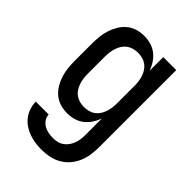

<svg xmlns="http://www.w3.org/2000/svg" viewBox="-221 -623 941 941"><g transform="rotate(45 250.0 -152.5)"><path d="M248 223Q225 223 203 220Q181 217 160 209.5Q139 202 120.5 189.5Q102 177 88.5 159.5Q75 142 68 120.5Q61 99 60 76H150Q150 93 160 107Q170 121 184 129Q198 137 214.5 140Q231 143 248 143Q263 143 278 139Q293 135 305.5 125.5Q318 116 326.5 103Q335 90 340 75.5Q345 61 346.5 45.5Q348 30 348 15V-94Q340 -72 327 -52.5Q314 -33 296 -19Q278 -5 255 1.5Q232 8 209 8Q184 8 160.5 1Q137 -6 118 -22Q99 -38 86.5 -59Q74 -80 66.5 -103.5Q59 -127 56.5 -151.5Q54 -176 54 -200V-320Q54 -344 56.5 -368.5Q59 -393 66.5 -416.5Q74 -440 86.5 -461Q99 -482 118 -498Q137 -514 160.5 -521Q184 -528 209 -528Q232 -528 255 -521.5Q278 -515 296 -501Q314 -487 327 -467.5Q340 -448 348 -426V-520H438V15Q438 42 434 68.5Q430 95 419.5 119.5Q409 144 391.5 164.5Q374 185 350.5 198.5Q327 212 300.5 217.5Q274 223 248 223ZM246 -72Q261 -72 276.5 -76Q292 -80 304.5 -89Q317 -98 325.5 -111Q334 -124 339 -139Q344 -154 346 -169.5Q348 -185 348 -200V-320Q348 -335 346 -350.5Q344 -366 339 -381Q334 -396 325.5 -409Q317 -422 304.5 -431Q292 -440 276.5 -444Q261 -448 246 -448Q231 -448 215.5 -444Q200 -440 187.5 -431Q175 -422 166.5 -409Q158 -396 153 -381Q148 -366 146 -350.5Q144 -335 144 -320V-200Q144 -185 146 -169.5Q148 -154 153 -139Q158 -124 166.5 -111Q175 -98 187.5 -89Q200 -80 215.5 -76Q231 -72 246 -72Z"/></g></svg>

Font: Iosevka Term Curly Medium
Style: Regular
Weight: 500
Designer: Belleve Invis
Foundry: Belleve Invis
Version: Version 32.3.0